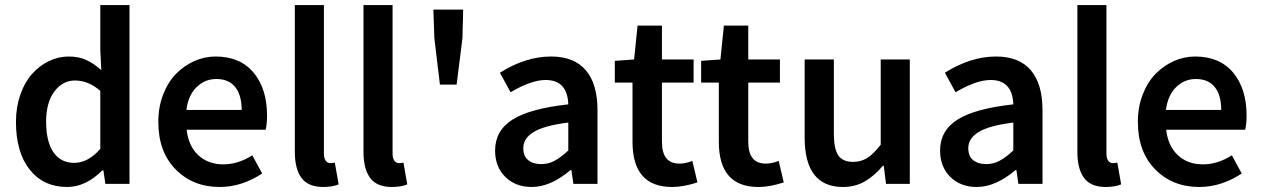

<svg xmlns="http://www.w3.org/2000/svg" viewBox="-20 -726 4978 758"><path d="M245.1 12.2Q151.9 12.2 97.4 -56.2Q43 -124.5 43 -245.1Q43 -303.2 60.3 -352.5Q77.6 -401.9 106.7 -434.3Q135.7 -466.8 173.3 -484.9Q210.9 -502.9 251 -502.9Q290.5 -502.9 319.6 -489.7Q348.6 -476.6 379.9 -449.2L376 -527.8V-706.1H491.2V0H396L388.2 -53.2H383.8Q318.4 12.2 245.1 12.2ZM272.9 -83Q327.6 -83 376 -138.2V-367.2Q329.1 -408.2 275.9 -408.2Q227.1 -408.2 194.6 -364.7Q162.1 -321.3 162.1 -246.1Q162.1 -167 190.9 -125Q219.7 -83 272.9 -83Z M847.2 12.2Q742.2 12.2 673.6 -57.1Q605 -126.5 605 -245.1Q605 -303.2 624 -352.5Q643.1 -401.9 674.8 -434.3Q706.5 -466.8 747.1 -484.9Q787.6 -502.9 831.1 -502.9Q928.2 -502.9 981.2 -439.2Q1034.2 -375.5 1034.2 -270Q1034.2 -236.3 1028.8 -213.9H716.8Q724.1 -149.4 762.9 -113.3Q801.8 -77.1 861.8 -77.1Q919.9 -77.1 976.1 -112.8L1015.1 -41Q934.1 12.2 847.2 12.2ZM715.8 -292H934.1Q934.1 -350.1 908.7 -382.1Q883.3 -414.1 834 -414.1Q788.6 -414.1 755.9 -381.8Q723.1 -349.6 715.8 -292Z M1255.9 12.2Q1196.8 12.2 1170.4 -23.4Q1144 -59.1 1144 -126V-706.1H1258.8V-120.1Q1258.8 -100.6 1266.1 -91.3Q1273.4 -82 1283.7 -82Q1293 -82 1301.8 -84L1316.9 2Q1292 12.2 1255.9 12.2Z M1526.9 12.2Q1467.8 12.2 1441.4 -23.4Q1415 -59.1 1415 -126V-706.1H1529.8V-120.1Q1529.8 -100.6 1537.1 -91.3Q1544.4 -82 1554.7 -82Q1564 -82 1572.8 -84L1587.9 2Q1563 12.2 1526.9 12.2Z M1716.8 -392.1 1694.8 -575.2 1690.9 -688H1808.6L1805.7 -575.2L1782.7 -392.1Z M2079.6 12.2Q2015.1 12.2 1974.9 -27.6Q1934.6 -67.4 1934.6 -131.8Q1934.6 -210.4 2003.4 -253.9Q2072.3 -297.4 2223.6 -314Q2220.2 -410.2 2133.8 -410.2Q2077.6 -410.2 1995.6 -361.8L1953.6 -439Q2055.2 -502.9 2155.8 -502.9Q2246.6 -502.9 2292.7 -448.7Q2338.9 -394.5 2338.9 -291V0H2243.7L2235.8 -54.2H2231.9Q2153.3 12.2 2079.6 12.2ZM2116.7 -78.1Q2145 -78.1 2169.2 -91.1Q2193.4 -104 2223.6 -131.8V-242.2Q2127.4 -230 2086.7 -204.8Q2045.9 -179.7 2045.9 -141.1Q2045.9 -109.4 2065.2 -93.8Q2084.5 -78.1 2116.7 -78.1Z M2633.3 12.2Q2477.1 12.2 2477.1 -166V-399.9H2407.2V-485.8L2483.4 -491.2L2497.1 -625H2593.3V-491.2H2718.3V-399.9H2593.3V-166Q2593.3 -80.1 2662.1 -80.1Q2687.5 -80.1 2713.4 -90.8L2733.4 -5.9Q2678.2 12.2 2633.3 12.2Z M2974.1 12.2Q2817.9 12.2 2817.9 -166V-399.9H2748V-485.8L2824.2 -491.2L2837.9 -625H2934.1V-491.2H3059.1V-399.9H2934.1V-166Q2934.1 -80.1 3002.9 -80.1Q3028.3 -80.1 3054.2 -90.8L3074.2 -5.9Q3019 12.2 2974.1 12.2Z M3308.1 12.2Q3156.7 12.2 3156.7 -183.1V-491.2H3272V-198.2Q3272 -138.2 3289.6 -112.5Q3307.1 -86.9 3347.7 -86.9Q3379.4 -86.9 3404.1 -102.5Q3428.7 -118.2 3457 -154.8V-491.2H3571.8V0H3478L3468.8 -71.8H3465.8Q3431.2 -30.8 3393.3 -9.3Q3355.5 12.2 3308.1 12.2Z M3836.4 12.2Q3772 12.2 3731.7 -27.6Q3691.4 -67.4 3691.4 -131.8Q3691.4 -210.4 3760.3 -253.9Q3829.1 -297.4 3980.5 -314Q3977.1 -410.2 3890.6 -410.2Q3834.5 -410.2 3752.4 -361.8L3710.4 -439Q3812 -502.9 3912.6 -502.9Q4003.4 -502.9 4049.6 -448.7Q4095.7 -394.5 4095.7 -291V0H4000.5L3992.7 -54.2H3988.8Q3910.2 12.2 3836.4 12.2ZM3873.5 -78.1Q3901.9 -78.1 3926 -91.1Q3950.2 -104 3980.5 -131.8V-242.2Q3884.3 -230 3843.5 -204.8Q3802.7 -179.7 3802.7 -141.1Q3802.7 -109.4 3822 -93.8Q3841.3 -78.1 3873.5 -78.1Z M4345.2 12.2Q4286.1 12.2 4259.8 -23.4Q4233.4 -59.1 4233.4 -126V-706.1H4348.1V-120.1Q4348.1 -100.6 4355.5 -91.3Q4362.8 -82 4373 -82Q4382.3 -82 4391.1 -84L4406.2 2Q4381.3 12.2 4345.2 12.2Z M4714.4 12.2Q4609.4 12.2 4540.8 -57.1Q4472.2 -126.5 4472.2 -245.1Q4472.2 -303.2 4491.2 -352.5Q4510.3 -401.9 4542 -434.3Q4573.7 -466.8 4614.3 -484.9Q4654.8 -502.9 4698.2 -502.9Q4795.4 -502.9 4848.4 -439.2Q4901.4 -375.5 4901.4 -270Q4901.4 -236.3 4896 -213.9H4584Q4591.3 -149.4 4630.1 -113.3Q4668.9 -77.1 4729 -77.1Q4787.1 -77.1 4843.3 -112.8L4882.3 -41Q4801.3 12.2 4714.4 12.2ZM4583 -292H4801.3Q4801.3 -350.1 4775.9 -382.1Q4750.5 -414.1 4701.2 -414.1Q4655.8 -414.1 4623 -381.8Q4590.3 -349.6 4583 -292Z"/></svg>

Font: Toshiba Sans Medium
Style: Regular
Weight: 500
Designer: Paul D. Hunt
Foundry: Toshiba Corporation
Version: Version 2.020;PS 2.0;hotconv 1.0.86;makeotf.lib2.5.63406